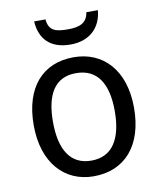

<svg xmlns="http://www.w3.org/2000/svg" viewBox="-84 -807 738 884"><g transform="rotate(-10 285.0 -365.0)"><path d="M434 -740H380C373 -688 333 -677 284 -677C227 -677 194 -685 189 -740H136C141 -658 188 -606 283 -606C374 -606 427 -660 434 -740ZM520 -269C520 -446 423 -546 286 -546C141 -546 51 -446 51 -269C51 -91 149 10 283 10C428 10 520 -91 520 -269ZM141 -269C141 -396 184 -472 284 -472C385 -472 430 -396 430 -269C430 -142 385 -63 285 -63C185 -63 141 -142 141 -269Z"/></g></svg>

Font: Noto Sans Thai
Style: Regular
Weight: 400
Designer: Monotype Design Team
Foundry: Monotype Imaging Inc.
Version: Version 1.901